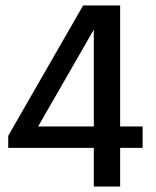

<svg xmlns="http://www.w3.org/2000/svg" viewBox="-20 -680 570 700"><path d="M283 -660H418V-219H500V-141H418V0H322V-141H10V-185ZM322 -219V-572L119 -219Z"/></svg>

Font: Orienta
Style: Regular
Weight: 400
Designer: Eduardo Rodriguez Tunni
Foundry: Eduardo Rodriguez Tunni
Version: Version 1.001